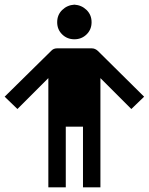

<svg xmlns="http://www.w3.org/2000/svg" viewBox="-20 -781 640 826"><path d="M300 -761Q269 -759 247.5 -738Q226 -717 226 -685.5Q226 -654 247.5 -633Q269 -612 300 -612Q331 -612 352.5 -633Q374 -654 374 -685.5Q374 -717 352.5 -738Q331 -759 300 -761ZM225 -573Q210 -573 200 -562L0 -365L55 -312L188 -445V25H263V-236H337V25H412V-445L545 -312L600 -365L401 -562Q389 -573 375 -573Z"/></svg>

Font: JetBrainsMono NF
Style: Regular
Weight: 400
Monospace: yes
Designer: Philipp Nurullin, Konstantin Bulenkov
Foundry: JetBrains
Version: Version 1.0.2; ttfautohint (v1.8.3)